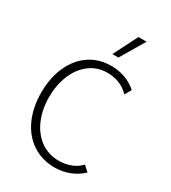

<svg xmlns="http://www.w3.org/2000/svg" viewBox="-226 -1062 1058 1187"><g transform="rotate(30 302.5 -469.0)"><path d="M55 -351Q55 -456 91.5 -537.5Q128 -619 194.5 -664.5Q261 -710 350 -710Q402 -710 449 -693Q496 -676 532 -643L506 -597Q445 -661 350 -661Q277 -661 222.5 -619Q168 -577 139.5 -506.5Q111 -436 111 -351Q111 -264 141 -193Q171 -122 227.5 -80.5Q284 -39 360 -39Q404 -39 444.5 -54.5Q485 -70 512 -100L550 -65Q511 -28 461 -9Q411 10 358 10Q267 10 198 -36Q129 -82 92 -164Q55 -246 55 -351ZM404 -948H462L360 -776H317Z"/></g></svg>

Font: Niramit ExtraLight
Style: Regular
Weight: 200
Designer: Katatrad Aksorn Co.,Ltd.
Foundry: Cadson Demak Co.,Ltd.
Version: Version 1.000; ttfautohint (v1.6)